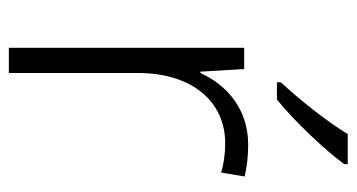

<svg xmlns="http://www.w3.org/2000/svg" viewBox="-206 -693 806 434"><g transform="rotate(90 197.0 -476.0)"><path d="M351 -851V-859H283C257 -815 203 -747 166 -708V-699H205C255 -739 321 -810 351 -851ZM307 -634C227 -634 172 -586 145 -526H142L136 -625H88V-93H145V-385C145 -504 207 -582 304 -582C328 -582 349 -579 370 -573L379 -626C358 -631 333 -634 307 -634Z"/></g></svg>

Font: Noto Sans Telugu UI Light
Style: Regular
Weight: 300
Designer: Jelle Bosma - Monotype Design Team
Foundry: Monotype Imaging Inc.
Version: Version 2.005